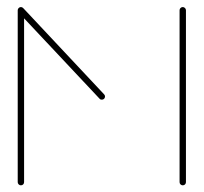

<svg xmlns="http://www.w3.org/2000/svg" viewBox="-20 -539 592 558"><path d="M40.7 -518.5Q44.4 -518.5 47.2 -515.7Q50 -513 50 -509.3V-9.6Q50 -5.9 47.4 -3.1Q44.8 -0.4 40.7 -0.4Q37 -0.4 34.3 -3.1Q31.5 -5.9 31.5 -9.6V-509.3Q31.5 -513 34.3 -515.7Q37 -518.5 40.7 -518.5ZM285.2 -258.5Q285.2 -254.8 282.6 -252Q280 -249.3 275.9 -249.3Q271.5 -249.3 269.3 -252.2L34.8 -501.9Q31.9 -504.8 31.9 -508.5Q31.9 -512.2 34.6 -515Q37.4 -517.8 41.1 -517.8Q45.2 -517.8 48.1 -514.8L282.6 -264.8Q285.2 -262.2 285.2 -258.5ZM511.1 -518.5Q514.8 -518.5 517.6 -515.7Q520.4 -513 520.4 -509.3V-9.6Q520.4 -5.9 517.8 -3.1Q515.2 -0.4 511.1 -0.4Q507.4 -0.4 504.6 -3.1Q501.9 -5.9 501.9 -9.6V-509.3Q501.9 -513 504.6 -515.7Q507.4 -518.5 511.1 -518.5Z"/></svg>

Font: 26F Galaxy Sans Hairline
Style: Regular
Weight: 50
Designer: C₂₉H₂₅N₃O₅
Version: Version 1.100